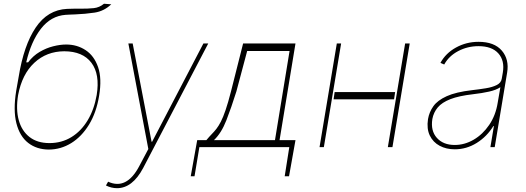

<svg xmlns="http://www.w3.org/2000/svg" viewBox="-20 -774 2767 1010"><path d="M527 -754.3 565.3 -751.4Q527.3 -715.2 477.8 -707.7Q428.3 -700.3 374.3 -698.2Q362.2 -697.8 350 -697.3Q337.7 -696.7 325.3 -696Q247.9 -690.3 195.7 -623.2Q143.5 -556.1 117.9 -446H127.8Q153.8 -480.5 188.4 -500.9Q223 -521.3 259.8 -530.5Q296.5 -539.8 328.1 -539.8Q385.3 -539.8 430.2 -510.3Q475.1 -480.8 495.9 -421.2Q516.7 -361.5 501.4 -269.9Q486.9 -181.5 448.2 -118.3Q409.4 -55 354.8 -21.3Q300.1 12.4 237.2 12.8Q172.9 12.4 128.4 -22.2Q83.8 -56.8 66.2 -125.7Q48.7 -194.6 65.3 -296.9L78.1 -369.3Q105.1 -536.2 168 -629.3Q230.8 -722.3 332.4 -727.3Q351.9 -728.3 369.1 -728.3Q386.4 -728.3 402 -728.3Q443.2 -728 473.2 -731.2Q503.2 -734.4 527 -754.3ZM240.1 -21.3Q304.3 -21.3 355.6 -52.7Q407 -84.2 441.2 -141.2Q475.5 -198.2 488.6 -274.1Q506.4 -383.5 460.9 -443.7Q415.5 -503.9 318.2 -504.3Q225.1 -503.9 160.5 -443.7Q95.9 -383.5 75.3 -274.1Q62.9 -198.5 78.7 -141.7Q94.5 -84.9 135.5 -53.1Q176.5 -21.3 240.1 -21.3Z M595.5 215.9Q565.7 215.9 537.3 201.7L548.7 181.8Q645.6 226.2 712 100.9L760.3 9.9L655.2 -545.5H677.9L777.3 -28.4H780.2L1050.1 -545.5H1075.6L733.3 109.4Q676.8 215.9 595.5 215.9Z M983.3 153.4 1017.4 -36.9H1065.7Q1081 -55.4 1093.8 -68.4Q1106.5 -81.3 1118.3 -96.2Q1130 -111.2 1141.9 -134.2Q1153.8 -157.3 1166.7 -195.1Q1179.7 -233 1195 -292.6L1258.9 -545.5H1534.4L1450.6 -36.9H1534.4L1500.4 153.4H1477.6L1501.8 0H1028.8L1003.2 153.4ZM1105.5 -36.9H1426.5L1503.2 -505.7H1280.2L1223.4 -292.6Q1197.1 -208.5 1170.8 -141.2Q1144.5 -73.9 1105.5 -36.9Z M2135.3 -545.5 2044.4 0H2020.2L2111.2 -545.5ZM1774.5 -545.5 1683.6 0H1660.9L1751.8 -545.5ZM2058.6 -289.8 2052.9 -251.4H1734.7L1740.4 -289.8Z M2372.2 11.4Q2327.4 11.4 2292.8 -7.1Q2258.2 -25.6 2240.9 -61.1Q2223.7 -96.6 2231.5 -147.7Q2237.9 -184.7 2259.8 -215.4Q2281.6 -246.1 2329.7 -267.9Q2377.8 -289.8 2463.1 -299.7Q2501.4 -304 2535.9 -309.7Q2570.3 -315.3 2593 -326.7Q2615.8 -338.1 2619.3 -359.4L2625 -392Q2635.7 -454.9 2601.6 -493.1Q2567.5 -531.2 2497.2 -531.2Q2439.6 -531.2 2390.4 -505.3Q2341.3 -479.4 2316.8 -434.7L2296.9 -443.2Q2324.6 -494.3 2378.9 -524.1Q2433.2 -554 2497.2 -554Q2580.3 -554 2619.9 -507.6Q2659.4 -461.3 2647.7 -392L2582.4 0H2559.7L2578.1 -110.8H2575.3Q2541.2 -55.4 2487.6 -22Q2433.9 11.4 2372.2 11.4ZM2372.2 -11.4Q2424 -11.4 2471.8 -39.2Q2519.5 -67.1 2553.4 -117Q2587.4 -166.9 2598 -233L2612.2 -315.3Q2589.8 -300.4 2552.7 -292.1Q2515.6 -283.7 2468.8 -278.4Q2394.2 -269.9 2349.4 -252.5Q2304.7 -235.1 2282.7 -208.8Q2260.7 -182.5 2254.3 -147.7Q2244.7 -85.9 2278.1 -48.7Q2311.4 -11.4 2372.2 -11.4Z"/></svg>

Font: Inter UI Thin
Style: Italic
Weight: 100
Italic angle: -9.39999°
Designer: Rasmus Andersson
Foundry: rsms
Version: 3.2;8d6f07862